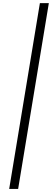

<svg xmlns="http://www.w3.org/2000/svg" viewBox="-20 -982 342 1236"><path d="M294.4 -961.9 96.7 234.4H39.1L236.8 -961.9Z"/></svg>

Font: Inter 18pt Light
Style: Italic
Weight: 300
Italic angle: -9.3988°
Designer: Rasmus Andersson
Foundry: rsms
Version: Version 4.001;git-66647c0bb